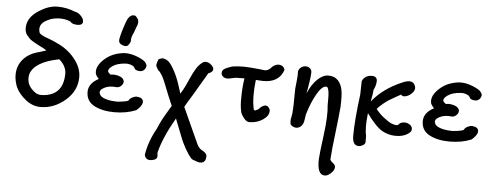

<svg xmlns="http://www.w3.org/2000/svg" viewBox="-61 -888 3617 1406"><g transform="rotate(5 1747.0 -185.0)"><path d="M46 -192Q46 -259 87.5 -307Q129 -355 207 -374Q220 -377 242 -385L255 -389L237 -401Q233 -403 208.5 -415.5Q184 -428 177.5 -431.5Q171 -435 151.5 -446.5Q132 -458 125.5 -466Q119 -474 108 -486Q97 -498 93.5 -511.5Q90 -525 90 -540Q90 -621 181 -675Q247 -716 309 -716Q377 -716 440 -690Q462 -687 483 -665.5Q504 -644 504 -625Q505 -610 494.5 -603Q484 -596 467 -596Q425 -596 413 -615Q375 -633 323 -631Q266 -628 223 -598.5Q180 -569 193 -520L197 -510Q215 -493 264 -477Q309 -460 329 -449Q408 -414 460 -349Q512 -284 512 -216Q512 -115 429.5 -44Q347 27 247 27Q189 27 137.5 -14Q86 -55 64 -104Q46 -150 46 -192ZM146 -207Q126 -123 208 -70Q226 -61 244 -61Q290 -61 327 -78Q405 -113 408 -226Q410 -286 355 -333Q177 -299 146 -207Z M789 18Q702 18 642 -13.5Q582 -45 582 -114Q582 -176 656 -215Q631 -240 630 -258Q624 -308 681.5 -360Q739 -412 827 -420Q874 -422 926 -400.5Q978 -379 987 -361Q1002 -344 990 -322Q978 -300 954 -298Q937 -298 926.5 -302Q916 -306 913 -310.5Q910 -315 906 -323Q899 -333 879 -339.5Q859 -346 840 -344Q781 -340 747.5 -317Q714 -294 719 -274Q723 -265 739 -254Q751 -256 758 -256Q787 -256 811 -245.5Q835 -235 839 -214Q841 -198 826.5 -182Q812 -166 791 -166Q738 -173 700 -153Q662 -133 673 -107Q680 -85 717.5 -73Q755 -61 808 -61Q879 -68 887 -77Q893 -91 911 -100.5Q929 -110 945 -110Q992 -106 992 -75Q992 -59 978 -40.5Q964 -22 949 -11Q879 18 789 18ZM780 -503Q778 -519 786.5 -549Q795 -579 796 -584Q816 -649 829 -674Q841 -691 850.5 -696.5Q860 -702 878 -701L885 -697Q907 -677 907 -656.5Q907 -636 896 -615Q885 -585 884 -580Q883 -577 879 -569Q875 -561 874 -558Q873 -555 870 -547Q867 -539 867 -536Q867 -533 865.5 -524Q864 -515 866 -510Q854 -481 841 -474Q828 -467 801 -479Q783 -487 780 -503Z M1142 -218Q1112 -297 1083 -317L1067 -346Q1065 -353 1070.5 -373.5Q1076 -394 1083 -399Q1087 -401 1095 -403Q1103 -405 1106 -406Q1123 -406 1141 -396Q1166 -382 1195 -328Q1224 -274 1240 -222L1260 -160L1278 -190Q1292 -214 1315 -267.5Q1338 -321 1359.5 -354.5Q1381 -388 1411 -406Q1442 -414 1469 -388Q1496 -361 1476 -340Q1467 -331 1451 -326Q1333 -124 1313 -94L1297 -66L1417 198Q1432 231 1462 244Q1488 259 1490 278Q1490 307 1479 318Q1465 336 1431 328Q1425 325 1413 321.5Q1401 318 1392.5 314Q1384 310 1379 304Q1357 278 1336 240.5Q1315 203 1303.5 175.5Q1292 148 1272 96Q1252 44 1244 24Q1158 174 1131 285Q1132 299 1133 310.5Q1134 322 1124.5 331Q1115 340 1095 343Q1047 351 1040 307Q1057 206 1110 113Q1117 95 1125.5 77Q1134 59 1145 38Q1156 17 1163.5 5Q1171 -7 1185.5 -32Q1200 -57 1205 -65Q1178 -125 1142 -218Z M1548 -336Q1548 -348 1554 -357Q1560 -366 1574 -372.5Q1588 -379 1596 -382Q1604 -385 1622 -391Q1660 -397 1702 -397Q1740 -397 1820 -389L1860 -384Q1889 -384 1912 -413Q1918 -421 1935.5 -428.5Q1953 -436 1968 -433Q1995 -430 2005 -400Q1972 -302 1851 -305L1802 -308Q1786 -177 1806 -90L1816 -84L1840 -96Q1860 -122 1888 -128Q1889 -127 1896 -126Q1903 -125 1905 -123Q1923 -107 1923 -91Q1923 -54 1880 -25Q1837 4 1780 4Q1761 4 1742 -19Q1723 -42 1717 -61Q1705 -107 1707 -169Q1707 -243 1718 -312L1654 -311Q1649 -311 1627 -305.5Q1605 -300 1592 -300Q1573 -300 1560.5 -311.5Q1548 -323 1548 -336Z M2359 345Q2309 339 2312 231Q2314 189 2332.5 49.5Q2351 -90 2342 -171Q2342 -177 2342 -193Q2342 -209 2342 -218.5Q2342 -228 2341.5 -243Q2341 -258 2339.5 -267Q2338 -276 2335.5 -285.5Q2333 -295 2329 -299.5Q2325 -304 2319 -304Q2288 -304 2251.5 -240Q2215 -176 2189 -87Q2187 -80 2187 -74Q2186 -70 2184.5 -56.5Q2183 -43 2181 -36Q2177 -16 2163.5 -1.5Q2150 13 2129 15Q2113 15 2102.5 9Q2092 3 2087 -2.5Q2082 -8 2081.5 -21.5Q2081 -35 2081.5 -40.5Q2082 -46 2085.5 -62.5Q2089 -79 2089 -81L2092 -119Q2094 -150 2094 -203.5Q2094 -257 2095 -270Q2096 -281 2101 -326.5Q2106 -372 2104 -397Q2108 -416 2123.5 -427.5Q2139 -439 2157 -439Q2175 -439 2188.5 -428Q2202 -417 2202 -398Q2202 -358 2180 -242Q2209 -310 2249 -348Q2289 -386 2326 -386Q2354 -386 2375 -377Q2405 -361 2420.5 -328Q2436 -295 2437.5 -245Q2439 -195 2437 -165Q2435 -135 2429 -83Q2425 -42 2417 23Q2409 88 2404 135.5Q2399 183 2397 220Q2394 231 2415 247Q2436 263 2435 277Q2435 301 2408.5 325Q2382 349 2358 345Z M2642 75Q2642 89 2625.5 99Q2609 109 2594 109Q2548 109 2548 37Q2548 -77 2573 -269L2575 -365Q2581 -385 2599.5 -398Q2618 -411 2639 -411Q2663 -414 2674.5 -403.5Q2686 -393 2685 -375Q2684 -357 2679 -340Q2674 -323 2667 -311Q2666 -284 2654 -224Q2733 -324 2875 -384Q2952 -417 2968 -360Q2974 -337 2953.5 -314.5Q2933 -292 2907 -285Q2881 -278 2871 -294Q2866 -291 2835.5 -274Q2805 -257 2788 -246.5Q2771 -236 2745.5 -215.5Q2720 -195 2702 -174Q2714 -158 2727 -144.5Q2740 -131 2746 -126Q2752 -121 2767.5 -109.5Q2783 -98 2785 -97Q2808 -79 2834.5 -71.5Q2861 -64 2870 -72Q2880 -88 2903 -91.5Q2926 -95 2943 -86Q2979 -70 2969 -34Q2955 -14 2924.5 -1Q2894 12 2848 10.5Q2802 9 2758 -15Q2710 -42 2641 -137Q2628 -26 2642 30Z M3253 18Q3166 18 3106 -13.5Q3046 -45 3046 -114Q3046 -176 3120 -215Q3095 -240 3094 -258Q3088 -308 3145.5 -360Q3203 -412 3291 -420Q3338 -422 3390 -400.5Q3442 -379 3451 -361Q3466 -344 3454 -322Q3442 -300 3418 -298Q3401 -298 3390.5 -302Q3380 -306 3377 -310.5Q3374 -315 3370 -323Q3363 -333 3343 -339.5Q3323 -346 3304 -344Q3245 -340 3211.5 -317Q3178 -294 3183 -274Q3187 -265 3203 -254Q3215 -256 3222 -256Q3251 -256 3275 -245.5Q3299 -235 3303 -214Q3305 -198 3290.5 -182Q3276 -166 3255 -166Q3202 -173 3164 -153Q3126 -133 3137 -107Q3144 -85 3181.5 -73Q3219 -61 3272 -61Q3343 -68 3351 -77Q3357 -91 3375 -100.5Q3393 -110 3409 -110Q3456 -106 3456 -75Q3456 -59 3442 -40.5Q3428 -22 3413 -11Q3343 18 3253 18Z"/></g></svg>

Font: Excalifont
Style: Regular
Weight: 400
Designer: Your Own Font Foundry (Virgil); Ján Filípek / DizajnDesign (Excalifont, modifications)
Foundry: Your Own Font Foundry (Virgil); Ján Filípek / DizajnDesign (Excalifont, modifications)
Version: Version 1.000;Glyphs 3.2 (3227)